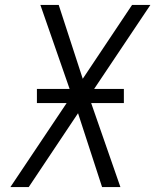

<svg xmlns="http://www.w3.org/2000/svg" viewBox="-20 -755 640 775"><path d="M22 0 249 -339H129V-396H261L143 -735H217L314 -437L513 -735H587L360 -396H480V-339H348L466 0H392L295 -298L96 0Z"/></svg>

Font: Iosevka Aile Light
Style: Italic
Weight: 300
Italic angle: -9°
Designer: Belleve Invis
Foundry: Belleve Invis
Version: Version 31.1.0; ttfautohint (v1.8.4)